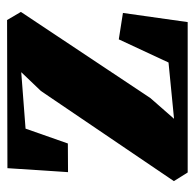

<svg xmlns="http://www.w3.org/2000/svg" viewBox="-24 -540 563 556"><g transform="rotate(-90 258.0 -261.5)"><path d="M327.5 -482 164 -469.5 121 -347 38 -346.5 49.5 -522 478.5 -523 502 -483 252.5 -108 192.5 -39.5 355.5 -55.5 422.5 -199.5 499 -187.5 472.5 0H37L12 -40L273 -425Z"/></g></svg>

Font: Merriweather 96pt Black
Style: Regular
Weight: 900
Version: Version 2.100